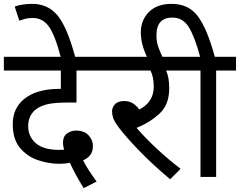

<svg xmlns="http://www.w3.org/2000/svg" viewBox="-20 -916 1242 994"><path d="M413 58 480 24Q455 -11 438.5 -36.5Q422 -62 410 -86Q432 -95 446.5 -112.5Q461 -130 461 -162Q461 -191 438.5 -215.5Q416 -240 373 -240Q348 -240 327 -225Q306 -210 306 -176Q306 -161 312 -141Q302 -140 287 -140Q205 -140 165.5 -174.5Q126 -209 126 -262Q126 -324 173 -355Q198 -371 233 -378Q268 -385 327 -385H376V-551H534V-622H0V-551H295V-456H290Q166 -456 102 -401Q76 -379 61 -347.5Q46 -316 46 -272Q46 -196 83 -151Q120 -106 176 -87Q232 -68 287 -68Q316 -68 342 -73Q354 -46 373 -11Q392 24 413 58Z M296 -615H371Q328 -776 278 -836Q228 -896 147 -896Q95 -896 56 -882L80 -809Q94 -814 110.5 -818.5Q127 -823 150 -823Q201 -823 233 -778.5Q265 -734 296 -615Z M861 12 915 -42Q851 -91 791.5 -146.5Q732 -202 687 -254Q760 -284 808 -330Q856 -376 856 -458Q856 -516 840 -551H944V-622H520V-551H759Q776 -516 776 -468Q776 -387 701 -349Q670 -393 624 -393Q590 -393 575 -376Q560 -359 560 -340Q560 -323 566 -305Q572 -287 595 -256Q630 -209 701 -135.5Q772 -62 861 12Z M744 -615H824Q810 -644 800 -671.5Q790 -699 790 -733Q790 -825 872 -825Q927 -825 957.5 -775.5Q988 -726 1016 -622H929V-551H1018V0H1099V-551H1202V-622H1092Q1053 -766 1005 -831Q957 -896 868 -896Q793 -896 751 -854Q709 -812 709 -748Q709 -685 744 -615Z"/></svg>

Font: Noto Sans Devanagari
Style: Regular
Weight: 400
Designer: Jelle Bosma - Monotype Design Team
Foundry: Monotype Imaging Inc.
Version: Version 1.901